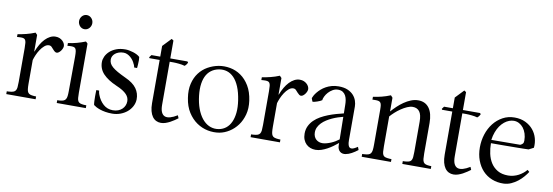

<svg xmlns="http://www.w3.org/2000/svg" viewBox="-53 -1040 4076 1416"><g transform="rotate(10 1985.0 -331.5)"><path d="M169.4 -105Q169.4 -79.6 171.4 -63.7Q173.3 -47.9 179.2 -39.1Q185.1 -30.3 196 -26.6Q207 -22.9 225.6 -21.5L240.7 -21V0H21V-21L36.1 -21.5Q56.2 -22.9 67.9 -26.6Q79.6 -30.3 85.9 -39.1Q92.3 -47.9 94 -63.5Q95.7 -79.1 95.7 -104.5V-357.4Q95.7 -382.8 94 -397.7Q92.3 -412.6 86.4 -420.2Q80.6 -427.7 69.3 -429.4Q58.1 -431.2 39.1 -429.7L25.9 -428.7V-449.2Q58.1 -454.6 89.8 -462.4Q121.6 -470.2 155.3 -483.9L161.6 -477.1L169.4 -469.2V-345.7H171.4Q182.6 -375 197 -399.7Q211.4 -424.3 228.5 -442.1Q245.6 -460 265.1 -470.2Q284.7 -480.5 306.2 -480.5Q323.2 -480.5 336.4 -474.9Q349.6 -469.2 358.9 -460.4Q368.2 -451.7 373 -441.4Q377.9 -431.2 377.9 -421.9Q377.9 -413.6 373.8 -403.6Q369.6 -393.6 363 -385Q356.4 -376.5 348.6 -370.8Q340.8 -365.2 333.5 -365.2Q326.7 -365.2 320.1 -369.9Q313.5 -374.5 306.2 -382.8Q297.9 -392.6 289.8 -400.9Q281.7 -409.2 269 -409.2Q251.5 -409.2 235.1 -395Q218.8 -380.9 205.6 -360.8Q192.4 -340.8 183.1 -318.8Q173.8 -296.9 169.4 -280.8Z M555.2 -624.5Q555.2 -613.8 551.3 -604Q547.4 -594.2 540.5 -586.9Q533.7 -579.6 524.7 -575.4Q515.6 -571.3 505.4 -571.3Q495.1 -571.3 486.1 -575.4Q477.1 -579.6 470.5 -586.9Q463.9 -594.2 460 -604Q456.1 -613.8 456.1 -624.5Q456.1 -635.3 460 -644.8Q463.9 -654.3 470.5 -661.6Q477.1 -668.9 486.1 -673.1Q495.1 -677.2 505.4 -677.2Q515.6 -677.2 524.7 -673.1Q533.7 -668.9 540.5 -661.6Q547.4 -654.3 551.3 -644.8Q555.2 -635.3 555.2 -624.5ZM546.4 -104Q546.4 -79.1 547.9 -63.5Q549.3 -47.9 554.9 -39.1Q560.5 -30.3 570.8 -26.6Q581.1 -22.9 598.6 -21.5L616.7 -21V0H398.9V-21L417 -21.5Q434.6 -22.9 445.1 -27.1Q455.6 -31.2 461.4 -40.3Q467.3 -49.3 469.2 -64.5Q471.2 -79.6 471.2 -103.5L472.7 -360.8Q472.7 -385.3 470.7 -399.4Q468.8 -413.6 462.9 -420.9Q457 -428.2 445.8 -429.7Q434.6 -431.2 416 -430.2L403.3 -428.7V-449.7Q435.5 -453.6 468.8 -462.6Q502 -471.7 532.2 -483.9Q534.2 -482.4 535.6 -481Q537.1 -479.5 538.6 -478.5Q541 -476.1 543.2 -473.9Q545.4 -471.7 546.4 -470.2Z M916 -356.9Q915 -361.8 912.6 -369.9Q910.2 -377.9 907.2 -381.8Q902.3 -394.5 893.6 -406.7Q884.8 -418.9 873.3 -429Q861.8 -439 848.4 -445.1Q835 -451.2 820.3 -451.2Q800.8 -451.2 784.9 -445.6Q769 -439.9 758.1 -430.9Q747.1 -421.9 741.2 -410.2Q735.4 -398.4 735.4 -386.2Q735.4 -370.6 741.7 -357.2Q748 -343.8 763.2 -330.6Q778.3 -317.4 803.2 -303.2Q828.1 -289.1 865.7 -271.5Q924.3 -245.1 950 -209Q975.6 -172.9 974.6 -127.9Q973.6 -99.6 960.2 -75Q946.8 -50.3 924.8 -32.2Q902.8 -14.2 874.3 -3.9Q845.7 6.3 814.9 6.3Q787.1 6.3 763.9 2.4Q740.7 -1.5 722.9 -7.6Q705.1 -13.7 692.6 -20.5Q680.2 -27.3 672.9 -33.2Q670.4 -43.5 669.7 -62Q668.9 -80.6 668.9 -99.1Q668.9 -110.4 669.2 -121.6Q669.4 -132.8 669.9 -144.5H690.9Q691.4 -137.2 693.4 -127.9Q695.3 -118.7 697.8 -114.3Q713.9 -71.8 743.7 -45.4Q773.4 -19 814.9 -19Q837.4 -19 855 -25.9Q872.6 -32.7 884.5 -44.2Q896.5 -55.7 902.8 -70.8Q909.2 -85.9 909.2 -102.1Q909.2 -116.2 904.3 -128.9Q899.4 -141.6 887.9 -153.8Q876.5 -166 857.4 -178Q838.4 -189.9 809.6 -202.1Q744.1 -230.5 709.2 -267.3Q674.3 -304.2 674.3 -355.5Q674.3 -375.5 683.8 -396.7Q693.4 -418 712.6 -436Q731.9 -454.1 761.2 -465.6Q790.5 -477.1 829.6 -477.1Q842.8 -477.1 857.9 -474.4Q873 -471.7 887.9 -467Q902.8 -462.4 916.3 -455.6Q929.7 -448.7 939 -439.9Q940.9 -429.2 940.9 -415Q940.9 -400.9 939.9 -387.7Q939.5 -380.4 939 -372.8Q938.5 -365.2 937.5 -356.9Z M1091.3 -444.3H1014.6L1011.7 -450.7L1025.4 -469.2H1091.3V-549.3L1151.9 -612.8L1166.5 -603V-469.2H1294.9L1297.9 -465.8Q1300.3 -462.4 1301.3 -460.9Q1298.8 -455.6 1293.5 -447.8Q1288.1 -439.9 1279.8 -433.6Q1271.5 -436.5 1260 -438.5Q1248.5 -440.4 1236.8 -441.7Q1225.1 -442.9 1214.1 -443.6Q1203.1 -444.3 1195.3 -444.3H1166.5V-122.6Q1166.5 -87.4 1175.5 -67.4Q1184.6 -47.4 1201.2 -41Q1217.8 -34.7 1241.5 -41.3Q1265.1 -47.9 1294.4 -65.9L1303.2 -44.9Q1292.5 -37.1 1278.3 -27.3Q1264.2 -17.6 1248 -9Q1231.9 -0.5 1214.6 5.4Q1197.3 11.2 1179.7 11.2Q1160.6 11.2 1144.3 3.2Q1127.9 -4.9 1116.2 -21.2Q1104.5 -37.6 1097.9 -62.5Q1091.3 -87.4 1091.3 -121.1Z M1794.4 -262.7Q1802.2 -206.5 1789.8 -159.9Q1777.3 -113.3 1751.7 -78.6Q1726.1 -43.9 1690.9 -21.7Q1655.8 0.5 1618.2 7.3Q1575.7 14.6 1531.2 5.9Q1486.8 -2.9 1448.5 -29.1Q1410.2 -55.2 1382.3 -98.9Q1354.5 -142.6 1345.2 -204.6Q1335.9 -263.7 1347.2 -310.8Q1358.4 -357.9 1384.3 -392.3Q1410.2 -426.8 1447.8 -448Q1485.4 -469.2 1528.3 -477.1Q1570.3 -484.4 1613.8 -476.3Q1657.2 -468.3 1694.3 -442.6Q1731.4 -417 1758.3 -372.6Q1785.2 -328.1 1794.4 -262.7ZM1609.9 -18.1Q1639.6 -23.4 1662.4 -41.5Q1685.1 -59.6 1698.7 -89.4Q1712.4 -119.1 1716.6 -159.9Q1720.7 -200.7 1712.9 -252Q1704.1 -310.5 1687 -351.3Q1669.9 -392.1 1646.2 -416.3Q1622.6 -440.4 1594 -449Q1565.4 -457.5 1533.7 -451.7Q1501 -445.8 1476.6 -427.2Q1452.1 -408.7 1438.2 -378.2Q1424.3 -347.7 1421.1 -305.4Q1418 -263.2 1426.8 -209.5Q1435.5 -158.2 1453.1 -119.6Q1470.7 -81.1 1494.9 -56.4Q1519 -31.7 1548.3 -22Q1577.6 -12.2 1609.9 -18.1Z M1999 -105Q1999 -79.6 2001 -63.7Q2002.9 -47.9 2008.8 -39.1Q2014.6 -30.3 2025.6 -26.6Q2036.6 -22.9 2055.2 -21.5L2070.3 -21V0H1850.6V-21L1865.7 -21.5Q1885.7 -22.9 1897.5 -26.6Q1909.2 -30.3 1915.5 -39.1Q1921.9 -47.9 1923.6 -63.5Q1925.3 -79.1 1925.3 -104.5V-357.4Q1925.3 -382.8 1923.6 -397.7Q1921.9 -412.6 1916 -420.2Q1910.2 -427.7 1898.9 -429.4Q1887.7 -431.2 1868.7 -429.7L1855.5 -428.7V-449.2Q1887.7 -454.6 1919.4 -462.4Q1951.2 -470.2 1984.9 -483.9L1991.2 -477.1L1999 -469.2V-345.7H2001Q2012.2 -375 2026.6 -399.7Q2041 -424.3 2058.1 -442.1Q2075.2 -460 2094.7 -470.2Q2114.3 -480.5 2135.7 -480.5Q2152.8 -480.5 2166 -474.9Q2179.2 -469.2 2188.5 -460.4Q2197.8 -451.7 2202.6 -441.4Q2207.5 -431.2 2207.5 -421.9Q2207.5 -413.6 2203.4 -403.6Q2199.2 -393.6 2192.6 -385Q2186 -376.5 2178.2 -370.8Q2170.4 -365.2 2163.1 -365.2Q2156.2 -365.2 2149.7 -369.9Q2143.1 -374.5 2135.7 -382.8Q2127.4 -392.6 2119.4 -400.9Q2111.3 -409.2 2098.6 -409.2Q2081.1 -409.2 2064.7 -395Q2048.3 -380.9 2035.2 -360.8Q2022 -340.8 2012.7 -318.8Q2003.4 -296.9 1999 -280.8Z M2245.1 -362.3Q2248 -370.6 2254.6 -382.6Q2261.2 -394.5 2272 -407.7Q2282.7 -420.9 2297.6 -434.1Q2312.5 -447.3 2331.8 -458Q2351.1 -468.8 2374.5 -475.3Q2397.9 -481.9 2425.8 -481.9Q2466.3 -481.9 2493.7 -470Q2521 -458 2537.6 -439.5Q2554.2 -420.9 2561.5 -398.7Q2568.8 -376.5 2568.8 -356V-103.5Q2568.8 -81.1 2573 -68.1Q2577.1 -55.2 2584.7 -50.3Q2592.3 -45.4 2603.3 -47.6Q2614.3 -49.8 2627.9 -58.1L2643.1 -67.4L2651.4 -44.9Q2629.4 -27.8 2606.9 -15.4Q2584.5 -2.9 2562.5 1Q2550.8 3.4 2539.8 1.2Q2528.8 -1 2520.3 -7.8Q2511.7 -14.6 2506.3 -26.6Q2501 -38.6 2501 -55.7V-71.3Q2484.9 -57.6 2465.3 -43.5Q2445.8 -29.3 2424.3 -17.6Q2402.8 -5.9 2380.6 1.5Q2358.4 8.8 2337.4 8.8Q2316.9 8.8 2298.8 2Q2280.8 -4.9 2267.3 -18.1Q2253.9 -31.2 2246.1 -50.5Q2238.3 -69.8 2238.3 -95.2Q2238.3 -127 2250.5 -152.3Q2262.7 -177.7 2283 -197.5Q2303.2 -217.3 2329.6 -232.2Q2356 -247.1 2384.8 -258.3Q2413.6 -269.5 2442.9 -277.8Q2472.2 -286.1 2497.6 -292L2496.6 -356Q2496.6 -373.5 2493.7 -391.4Q2490.7 -409.2 2483.2 -423.8Q2475.6 -438.5 2461.7 -447.8Q2447.8 -457 2425.8 -457Q2404.8 -457 2386.5 -446.5Q2368.2 -436 2354.5 -420.9Q2340.8 -405.8 2332.8 -389.2Q2324.7 -372.6 2323.7 -360.4Q2318.8 -356.4 2309.3 -352.3Q2299.8 -348.1 2289.3 -344.5Q2278.8 -340.8 2269.5 -338.6Q2260.3 -336.4 2255.4 -336.4Q2252.9 -340.8 2249.8 -348.4Q2246.6 -356 2245.1 -362.3ZM2498 -266.6Q2480.5 -262.2 2459.5 -255.4Q2438.5 -248.5 2417.7 -239Q2397 -229.5 2377.7 -217.3Q2358.4 -205.1 2343.5 -189.9Q2328.6 -174.8 2319.8 -156.7Q2311 -138.7 2311 -117.7Q2311 -101.1 2316.4 -87.9Q2321.8 -74.7 2331.3 -65.9Q2340.8 -57.1 2353.5 -52.5Q2366.2 -47.9 2380.9 -48.3Q2395 -48.8 2411.1 -53.2Q2427.2 -57.6 2443.4 -64.5Q2459.5 -71.3 2474.1 -80.1Q2488.8 -88.9 2500.5 -98.1Z M3058.6 -328.6Q3058.6 -381.3 3041 -404.5Q3023.4 -427.7 2990.2 -427.7Q2970.7 -427.7 2948.2 -417.7Q2925.8 -407.7 2903.8 -392.8Q2881.8 -377.9 2862.8 -360.6Q2843.8 -343.3 2830.6 -328.1V-104.5Q2830.6 -78.6 2832 -63Q2833.5 -47.4 2839.1 -38.6Q2844.7 -29.8 2855.7 -26.4Q2866.7 -22.9 2886.2 -21.5L2901.9 -21V0H2682.6V-21L2698.2 -21.5Q2716.8 -22.9 2728 -26.1Q2739.3 -29.3 2745.8 -37.8Q2752.4 -46.4 2754.6 -62Q2756.8 -77.6 2756.8 -104V-365.2Q2756.8 -386.7 2754.9 -399.7Q2752.9 -412.6 2746.8 -419.4Q2740.7 -426.3 2729.2 -428Q2717.8 -429.7 2699.2 -429.2L2687.5 -428.7V-449.7Q2719.7 -454.6 2750.7 -462.2Q2781.7 -469.7 2816.4 -483.9L2823.2 -476.6Q2825.7 -473.6 2827.9 -471.2Q2830.1 -468.8 2830.6 -467.8V-365.2Q2848.1 -385.3 2869.9 -406Q2891.6 -426.8 2916.3 -443.8Q2940.9 -460.9 2967.8 -471.7Q2994.6 -482.4 3022 -482.4Q3075.2 -482.4 3103.8 -443.4Q3132.3 -404.3 3132.3 -332V-104Q3132.3 -78.6 3134 -63.2Q3135.7 -47.9 3141.4 -39.1Q3147 -30.3 3157.2 -26.6Q3167.5 -22.9 3184.6 -21.5L3200.2 -21V0H2986.8V-21L3002.9 -21.5Q3021.5 -22.9 3032.5 -26.4Q3043.5 -29.8 3049.3 -38.6Q3055.2 -47.4 3056.9 -62.7Q3058.6 -78.1 3058.6 -103.5Z M3282.7 -444.3H3206.1L3203.1 -450.7L3216.8 -469.2H3282.7V-549.3L3343.3 -612.8L3357.9 -603V-469.2H3486.3L3489.3 -465.8Q3491.7 -462.4 3492.7 -460.9Q3490.2 -455.6 3484.9 -447.8Q3479.5 -439.9 3471.2 -433.6Q3462.9 -436.5 3451.4 -438.5Q3439.9 -440.4 3428.2 -441.7Q3416.5 -442.9 3405.5 -443.6Q3394.5 -444.3 3386.7 -444.3H3357.9V-122.6Q3357.9 -87.4 3366.9 -67.4Q3376 -47.4 3392.6 -41Q3409.2 -34.7 3432.9 -41.3Q3456.5 -47.9 3485.8 -65.9L3494.6 -44.9Q3483.9 -37.1 3469.7 -27.3Q3455.6 -17.6 3439.5 -9Q3423.3 -0.5 3406 5.4Q3388.7 11.2 3371.1 11.2Q3352.1 11.2 3335.7 3.2Q3319.3 -4.9 3307.6 -21.2Q3295.9 -37.6 3289.3 -62.5Q3282.7 -87.4 3282.7 -121.1Z M3919.4 -104.5Q3908.2 -86.9 3890.9 -66.7Q3873.5 -46.4 3851.6 -29.1Q3829.6 -11.7 3803 0.2Q3776.4 12.2 3747.1 13.2Q3699.7 14.6 3659.4 -1.5Q3619.1 -17.6 3590.3 -48.3Q3561.5 -79.1 3545.2 -122.8Q3528.8 -166.5 3528.8 -219.7Q3528.8 -271 3543.9 -318.1Q3559.1 -365.2 3587.4 -401.4Q3615.7 -437.5 3655.5 -459.2Q3695.3 -481 3744.1 -481Q3790.5 -481 3825.7 -463.9Q3860.8 -446.8 3883.5 -419.4Q3906.2 -392.1 3916 -357.2Q3925.8 -322.3 3921.9 -286.1Q3913.6 -280.8 3903.6 -276.4Q3893.6 -272 3885.3 -267.1Q3873 -266.6 3852.8 -266.1Q3832.5 -265.6 3807.9 -265.4Q3783.2 -265.1 3756.6 -264.9Q3730 -264.6 3704.8 -264.4Q3679.7 -264.2 3658 -264.2Q3636.2 -264.2 3622.1 -264.2H3604Q3604 -224.6 3612.3 -186.5Q3620.6 -148.4 3639.6 -118.4Q3658.7 -88.4 3690.4 -69.8Q3722.2 -51.3 3769 -51.3Q3790.5 -51.3 3810.3 -56.6Q3830.1 -62 3847.2 -71Q3864.3 -80.1 3878.9 -92Q3893.6 -104 3904.3 -117.2ZM3602.5 -288.6Q3710.9 -290 3818.8 -290Q3830.6 -295.4 3836.9 -302.5Q3843.3 -309.6 3843.3 -325.2Q3843.3 -354 3835.4 -377.9Q3827.6 -401.9 3814 -419.2Q3800.3 -436.5 3782 -446.3Q3763.7 -456.1 3742.7 -456.1Q3725.1 -456.1 3707 -449.2Q3689 -442.4 3672.1 -428.7Q3655.3 -415 3641.1 -394.8Q3627 -374.5 3617.2 -348.1Q3606.9 -320.8 3602.5 -288.6Z"/></g></svg>

Font: Varendra
Style: Regular
Weight: 400
Designer: Jacob Thomas
Foundry: Bangla Type Foundry
Version: Version 1.008